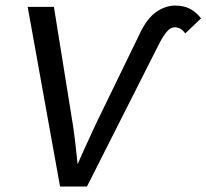

<svg xmlns="http://www.w3.org/2000/svg" viewBox="-20 -684 757 704"><path d="M298.8 0H200.2L81.5 -658.7H177.7L248.5 -218.3Q253.9 -185.5 264.6 -82L286.6 -131.8L331.1 -228.5L494.6 -564.9Q520.5 -618.2 554 -640.9Q587.4 -663.6 622.1 -663.6Q651.4 -663.6 673.8 -653.1Q696.3 -642.6 717.3 -616.7L659.2 -561.5Q643.1 -584 621.1 -584Q606.9 -584 593.8 -570.3Q580.6 -556.6 563 -522.5Z"/></svg>

Font: Liberation Mono
Style: Italic
Weight: 400
Italic angle: -12°
Monospace: yes
Designer: Steve Matteson
Foundry: Ascender Corporation
Version: Version 2.1.5